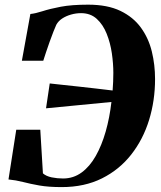

<svg xmlns="http://www.w3.org/2000/svg" viewBox="-20 -772 673 803"><path d="M238 10.5Q183 10.5 144.8 3.8Q106.5 -3 76.5 -10.8Q46.5 -18.5 15.5 -21.5L48 -229.5H148.5L159.5 -47Q173 -35 196.2 -30.2Q219.5 -25.5 243.5 -25.5Q287 -25.5 321.2 -50.5Q355.5 -75.5 380.5 -119.8Q405.5 -164 422 -221.8Q438.5 -279.5 446 -345.5L172.5 -319L188 -423Q210 -420.5 241 -417.2Q272 -414 308.2 -410Q344.5 -406 381.2 -401.8Q418 -397.5 451 -393.5Q452.5 -411.5 453.2 -430Q454 -448.5 454 -467Q454 -506 447.8 -549.2Q441.5 -592.5 426.2 -630.8Q411 -669 384.8 -693Q358.5 -717 319 -717Q297.5 -717 276.8 -711Q256 -705 240 -694.5Q224 -684 215.5 -668.5Q211 -659 203.5 -639.8Q196 -620.5 187.8 -597.8Q179.5 -575 172.5 -553.5Q165.5 -532 161 -518H71.5L107 -713.5Q128 -715.5 158 -725.2Q188 -735 234 -743.8Q280 -752.5 348.5 -752.5Q429.5 -752.5 483.5 -726.5Q537.5 -700.5 569.5 -656.2Q601.5 -612 615 -556.5Q628.5 -501 628.5 -441.5Q628.5 -351.5 603.5 -270.2Q578.5 -189 529 -125.8Q479.5 -62.5 406.5 -26Q333.5 10.5 238 10.5Z"/></svg>

Font: Merriweather 120pt ExtraBold
Style: Italic
Weight: 800
Italic angle: -7.8°
Version: Version 2.101